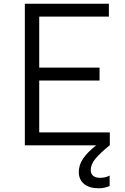

<svg xmlns="http://www.w3.org/2000/svg" viewBox="-20 -778 668 1028"><path d="M113 0ZM568 -69V0H113V-758H563V-689H190V-416H513V-347H190V-69ZM402 143Q402 105 425 71Q448 37 495 0H567Q518 40 492 70.5Q466 101 466 134Q466 152 478.5 163Q491 174 515 174Q545 174 567 162V218Q539 230 510 230Q457 230 429.5 206.5Q402 183 402 143Z"/></svg>

Font: Biryani Light
Style: Regular
Weight: 300
Designer: Dan Reynolds and Mathieu Réguer
Foundry: Dan Reynolds and Mathieu Réguer
Version: Version 1.004; ttfautohint (v1.1) -l 5 -r 5 -G 72 -x 0 -D la